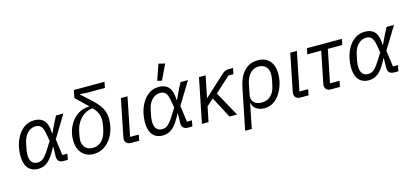

<svg xmlns="http://www.w3.org/2000/svg" viewBox="-75 -1368 4634 2156"><g transform="rotate(-15 2242.0 -290.0)"><path d="M567 -68 554 0H503Q468 0 449.5 -18.5Q431 -37 432 -74L434 -184H430Q401 -126 374 -87.5Q347 -49 320.5 -27.5Q294 -6 266.5 3Q239 12 209 12Q158 12 122.5 -10.5Q87 -33 69 -76.5Q51 -120 51 -184Q51 -207 53.5 -230Q56 -253 60 -275Q73 -342 105 -399.5Q137 -457 187 -492Q237 -527 303 -527Q353 -527 387.5 -507.5Q422 -488 440 -445Q458 -402 460 -332H464L518 -446L555 -516H641L483 -257L509 -68ZM222 -58Q243 -58 263 -67Q283 -76 306 -101Q329 -126 359 -174L412 -258L397 -343Q385 -412 362.5 -435Q340 -458 302 -458Q248 -458 206.5 -417Q165 -376 150 -301L135 -226Q133 -213 131.5 -200Q130 -187 130 -175Q130 -112 154.5 -85Q179 -58 222 -58Z M1165 -672H960L877 -677L876 -673L979 -580Q1031 -533 1062 -493Q1093 -453 1106.5 -412Q1120 -371 1120 -320Q1120 -299 1118 -278.5Q1116 -258 1112 -238Q1098 -168 1062 -111Q1026 -54 973 -21Q920 12 854 12Q800 12 758 -12Q716 -36 692 -83Q668 -130 668 -200Q668 -218 669.5 -236Q671 -254 675 -271Q689 -339 725.5 -394.5Q762 -450 817 -483Q872 -516 939 -516L946 -551L965 -497Q961 -502 954.5 -508Q948 -514 940 -521L805 -651L822 -740H1179ZM1042 -331Q1042 -359 1036 -383.5Q1030 -408 1015 -433.5Q1000 -459 973 -488Q932 -484 897.5 -467.5Q863 -451 836 -424Q809 -397 790 -361.5Q771 -326 761 -283Q753 -247 748.5 -219.5Q744 -192 744 -178Q744 -142 758 -115Q772 -88 798.5 -72.5Q825 -57 864 -57Q920 -57 961.5 -95.5Q1003 -134 1020 -201Q1030 -238 1036 -274Q1042 -310 1042 -331Z M1397 -68 1384 0H1290Q1255 0 1237.5 -17.5Q1220 -35 1220 -63Q1220 -68 1221 -74Q1222 -80 1223 -87L1309 -516H1386L1296 -68Z M2015 -68 2002 0H1951Q1916 0 1897.5 -18.5Q1879 -37 1880 -74L1882 -184H1878Q1849 -126 1822 -87.5Q1795 -49 1768.5 -27.5Q1742 -6 1714.5 3Q1687 12 1657 12Q1606 12 1570.5 -10.5Q1535 -33 1517 -76.5Q1499 -120 1499 -184Q1499 -207 1501.5 -230Q1504 -253 1508 -275Q1521 -342 1553 -399.5Q1585 -457 1635 -492Q1685 -527 1751 -527Q1801 -527 1835.5 -507.5Q1870 -488 1888 -445Q1906 -402 1908 -332H1912L1966 -446L2003 -516H2089L1931 -257L1957 -68ZM1670 -58Q1691 -58 1711 -67Q1731 -76 1754 -101Q1777 -126 1807 -174L1860 -258L1845 -343Q1833 -412 1810.5 -435Q1788 -458 1750 -458Q1696 -458 1654.5 -417Q1613 -376 1598 -301L1583 -226Q1581 -213 1579.5 -200Q1578 -187 1578 -175Q1578 -112 1602.5 -85Q1627 -58 1670 -58ZM1890 -762 1805 -585 1753 -597 1816 -780Z M2434 0 2304 -245 2225 -174 2190 0H2113L2217 -516H2294L2244 -267H2248L2353 -364L2489 -488Q2506 -503 2523 -509.5Q2540 -516 2564 -516H2613L2599 -448H2541L2363 -286L2522 0Z M2562 200 2659 -282Q2682 -396 2743 -462Q2804 -528 2903 -528Q2960 -528 3001 -504.5Q3042 -481 3064.5 -435Q3087 -389 3087 -321Q3087 -302 3085 -281.5Q3083 -261 3079 -240Q3070 -194 3050 -149Q3030 -104 3000 -67.5Q2970 -31 2929 -9.5Q2888 12 2835 12Q2789 12 2750 -11.5Q2711 -35 2700 -84H2696L2639 200ZM2828 -58Q2891 -58 2932.5 -98.5Q2974 -139 2989 -214L3003 -283Q3005 -296 3006.5 -309.5Q3008 -323 3008 -341Q3008 -375 2994.5 -401Q2981 -427 2955.5 -442.5Q2930 -458 2893 -458Q2858 -458 2826.5 -440Q2795 -422 2772.5 -386.5Q2750 -351 2739 -298L2715 -178Q2708 -146 2718 -118.5Q2728 -91 2755.5 -74.5Q2783 -58 2828 -58Z M3366 -68 3353 0H3259Q3224 0 3206.5 -17.5Q3189 -35 3189 -63Q3189 -68 3190 -74Q3191 -80 3192 -87L3278 -516H3355L3265 -68Z M3718 0H3614Q3579 0 3561.5 -17.5Q3544 -35 3544 -63Q3544 -68 3545 -74Q3546 -80 3547 -87L3620 -448H3458L3472 -516H3878L3864 -448H3697L3620 -68H3731Z M4410 -68 4397 0H4346Q4311 0 4292.5 -18.5Q4274 -37 4275 -74L4277 -184H4273Q4244 -126 4217 -87.5Q4190 -49 4163.5 -27.5Q4137 -6 4109.5 3Q4082 12 4052 12Q4001 12 3965.5 -10.5Q3930 -33 3912 -76.5Q3894 -120 3894 -184Q3894 -207 3896.5 -230Q3899 -253 3903 -275Q3916 -342 3948 -399.5Q3980 -457 4030 -492Q4080 -527 4146 -527Q4196 -527 4230.5 -507.5Q4265 -488 4283 -445Q4301 -402 4303 -332H4307L4361 -446L4398 -516H4484L4326 -257L4352 -68ZM4065 -58Q4086 -58 4106 -67Q4126 -76 4149 -101Q4172 -126 4202 -174L4255 -258L4240 -343Q4228 -412 4205.5 -435Q4183 -458 4145 -458Q4091 -458 4049.5 -417Q4008 -376 3993 -301L3978 -226Q3976 -213 3974.5 -200Q3973 -187 3973 -175Q3973 -112 3997.5 -85Q4022 -58 4065 -58Z"/></g></svg>

Font: IBM Plex Sans
Style: Italic
Weight: 400
Italic angle: -11.31°
Designer: Mike Abbink, Paul van der Laan, Pieter van Rosmalen
Foundry: Bold Monday
Version: Version 3.201